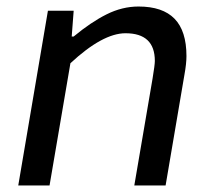

<svg xmlns="http://www.w3.org/2000/svg" viewBox="-20 -569 651 589"><path d="M127 -536H206L200 -457H206Q259 -501 307 -525Q355 -549 405 -549Q479 -549 515.5 -511.5Q552 -474 552 -397Q552 -374 546 -341L488 0H392L448 -328Q455 -370 455 -382Q455 -467 365 -467Q295 -467 196 -375L132 0H36Z"/></svg>

Font: Nebula Sans Medium
Style: Regular
Weight: 500
Italic angle: -9°
Designer: Paul D. Hunt for Adobe (as Source Sans)
Foundry: Nebula Entertainment & Broadcasting LLC
Version: Version 1.010